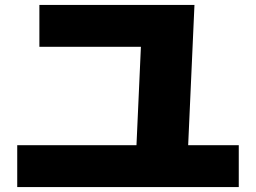

<svg xmlns="http://www.w3.org/2000/svg" viewBox="-20 -750 1040 780"><path d="M531 -84 554 -595 597 -560H140V-730H770L741 -84ZM50 10V-160H950V10Z"/></svg>

Font: M PLUS 2 Black
Style: Regular
Weight: 900
Designer: Coji Morishita
Foundry: UNDERFOREST DESIGN
Version: Version 1.001